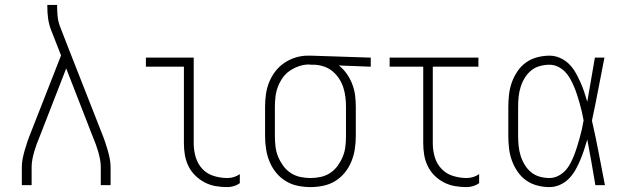

<svg xmlns="http://www.w3.org/2000/svg" viewBox="-20 -755 2540 783"><path d="M69 0V-74Q69 -91 72.5 -108.5Q76 -126 81 -143Q86 -160 91.5 -176.5Q97 -193 104 -210L229 -529L187 -636Q179 -658 176 -681Q173 -704 173 -728V-735H213V-728Q213 -708 215 -688Q217 -668 224 -649L255 -569L396 -210Q403 -193 408.5 -176.5Q414 -160 419 -143Q424 -126 427.5 -108.5Q431 -91 431 -74V0H391V-74Q391 -89 388 -105Q385 -121 380.5 -136.5Q376 -152 370.5 -167Q365 -182 359 -196L250 -476L141 -196Q135 -182 129.5 -167Q124 -152 119.5 -136.5Q115 -121 112 -105Q109 -89 109 -74V0Z M907 8Q883 8 859.5 4Q836 0 815 -11Q794 -22 776.5 -39Q759 -56 748.5 -77.5Q738 -99 734 -122.5Q730 -146 730 -170V-483H575V-520H770V-170Q770 -142 778 -114.5Q786 -87 805 -66.5Q824 -46 851.5 -37.5Q879 -29 907 -29Q921 -29 934 -33Q947 -37 958 -45V-8Q947 0 934 4Q921 8 907 8Z M1246 8Q1220 8 1193.5 2.5Q1167 -3 1144.5 -17Q1122 -31 1105.5 -51.5Q1089 -72 1079 -96.5Q1069 -121 1065 -147.5Q1061 -174 1061 -200V-320Q1061 -345 1064.5 -370.5Q1068 -396 1077.5 -419.5Q1087 -443 1102.5 -463.5Q1118 -484 1139.5 -498.5Q1161 -513 1185.5 -520.5Q1210 -528 1235 -528H1250L1492 -520V-483L1362 -488Q1381 -473 1394.5 -453.5Q1408 -434 1416.5 -412Q1425 -390 1428 -367Q1431 -344 1431 -320V-200Q1431 -174 1427 -147.5Q1423 -121 1413 -96.5Q1403 -72 1386.5 -51.5Q1370 -31 1347.5 -17Q1325 -3 1298.5 2.5Q1272 8 1246 8ZM1246 -29Q1267 -29 1288 -33.5Q1309 -38 1327 -50Q1345 -62 1357.5 -79.5Q1370 -97 1378 -116.5Q1386 -136 1388.5 -157.5Q1391 -179 1391 -200V-320Q1391 -340 1388.5 -360Q1386 -380 1380 -398.5Q1374 -417 1363 -434Q1352 -451 1336.5 -464Q1321 -477 1302 -483.5Q1283 -490 1263 -491H1250Q1247 -491 1244.5 -491.5Q1242 -492 1240 -492Q1219 -492 1199 -485Q1179 -478 1162 -466.5Q1145 -455 1133 -438Q1121 -421 1113.5 -401.5Q1106 -382 1103.5 -361.5Q1101 -341 1101 -320V-200Q1101 -179 1103.5 -157.5Q1106 -136 1114 -116.5Q1122 -97 1134.5 -79.5Q1147 -62 1165 -50Q1183 -38 1204 -33.5Q1225 -29 1246 -29Z M1883 8Q1859 8 1835.5 4Q1812 0 1790.5 -11Q1769 -22 1752 -39Q1735 -56 1724.5 -77.5Q1714 -99 1710 -122.5Q1706 -146 1706 -170V-483H1569V-520H1931V-483H1745V-170Q1745 -142 1753 -114.5Q1761 -87 1780.5 -66.5Q1800 -46 1827.5 -37.5Q1855 -29 1883 -29Q1896 -29 1909.5 -33Q1923 -37 1934 -45V-8Q1923 0 1909.5 4Q1896 8 1883 8Z M2221 8Q2196 8 2171 1.5Q2146 -5 2125.5 -19.5Q2105 -34 2090.5 -55.5Q2076 -77 2067.5 -100.5Q2059 -124 2056 -149.5Q2053 -175 2053 -200V-320Q2053 -345 2056 -370.5Q2059 -396 2067.5 -419.5Q2076 -443 2090.5 -464.5Q2105 -486 2125.5 -500.5Q2146 -515 2171 -521.5Q2196 -528 2221 -528Q2243 -528 2263.5 -519Q2284 -510 2299.5 -495Q2315 -480 2326 -461Q2337 -442 2346 -422Q2355 -402 2362 -381.5Q2369 -361 2375 -340Q2383 -385 2390.5 -430Q2398 -475 2406 -520H2445Q2432 -456 2420 -391.5Q2408 -327 2394 -263Q2409 -198 2421.5 -132Q2434 -66 2447 0H2408Q2400 -47 2392 -93.5Q2384 -140 2375 -186Q2369 -165 2362 -144Q2355 -123 2346.5 -102.5Q2338 -82 2327 -62.5Q2316 -43 2300.5 -27Q2285 -11 2264 -1.5Q2243 8 2221 8ZM2221 -29Q2239 -29 2256 -37.5Q2273 -46 2285.5 -59.5Q2298 -73 2306.5 -89.5Q2315 -106 2321.5 -122.5Q2328 -139 2333.5 -157Q2339 -175 2344 -192.5Q2349 -210 2353 -228Q2357 -246 2360 -264Q2357 -281 2353 -298.5Q2349 -316 2344 -333.5Q2339 -351 2333.5 -368Q2328 -385 2321 -401.5Q2314 -418 2305.5 -433.5Q2297 -449 2284.5 -462Q2272 -475 2255.5 -483Q2239 -491 2221 -491Q2201 -491 2181 -485.5Q2161 -480 2145.5 -467Q2130 -454 2119.5 -436.5Q2109 -419 2103 -399.5Q2097 -380 2095 -360Q2093 -340 2093 -320V-200Q2093 -180 2095 -160Q2097 -140 2103 -120.5Q2109 -101 2119.5 -83.5Q2130 -66 2145.5 -53Q2161 -40 2181 -34.5Q2201 -29 2221 -29Z"/></svg>

Font: Iosevka Term Curly Extralight
Style: Regular
Weight: 200
Designer: Belleve Invis
Foundry: Belleve Invis
Version: Version 32.3.0